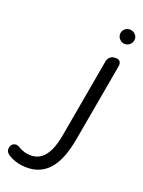

<svg xmlns="http://www.w3.org/2000/svg" viewBox="-440 -677 825 1111"><g transform="rotate(20 -27.0 -121.5)"><path d="M-128 356Q-167 356 -200 345Q-233 334 -251 319Q-264 309 -265 294Q-266 279 -257 265Q-248 254 -234.5 252.5Q-221 251 -208 260Q-194 269 -173.5 275.5Q-153 282 -130 282Q-97 282 -70.5 264Q-44 246 -24.5 205.5Q-5 165 6 97L90 -378Q92 -388 97.5 -396.5Q103 -405 113 -410.5Q123 -416 140 -416Q159 -416 166.5 -405Q174 -394 171 -376L86 103Q63 234 10 295Q-43 356 -128 356ZM160 -510Q142 -510 128.5 -523.5Q115 -537 115 -555Q115 -573 128 -586Q141 -599 160 -599Q178 -599 192 -586.5Q206 -574 206 -555Q206 -537 192.5 -523.5Q179 -510 160 -510Z"/></g></svg>

Font: Edu VIC WA NT Beginner Medium
Style: Regular
Weight: 500
Designer: Tina and Corey Anderson
Foundry: Google for Education
Version: Version 1.003